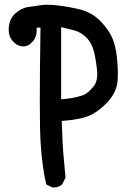

<svg xmlns="http://www.w3.org/2000/svg" viewBox="-20 -801 540 817"><path d="M176.8 -16.1Q160.2 -85.9 153.3 -186.5Q149.4 -237.8 149.4 -369.1Q149.4 -500.5 152.3 -683.6H135.7Q136.2 -678.2 136.2 -672.9Q136.2 -644 121.1 -626.5Q102.1 -603.5 79.1 -603.5Q54.2 -603.5 33.2 -627Q17.1 -645.5 17.1 -674.8Q17.1 -680.7 17.6 -687.5Q22 -724.6 47.4 -745.8Q72.8 -767.1 99.4 -771.2Q126 -775.4 156.2 -779.3Q168.9 -780.8 178.2 -780.8Q205.6 -780.8 231.9 -777.3Q275.9 -771.5 317.4 -761.7Q369.6 -749 406.2 -712.4Q424.8 -693.8 441.9 -668.5Q467.3 -630.9 475.6 -571.3Q481.4 -528.8 481.4 -489.7Q481.4 -474.6 480.7 -462.2Q480 -449.7 477.5 -439Q475.1 -428.2 470.9 -417.7Q466.8 -407.2 460.7 -397.2Q454.6 -387.2 447 -377.7Q439.5 -368.2 430.2 -358.9Q420.9 -349.6 411.6 -341.8Q402.3 -334 392.8 -327.4Q383.3 -320.8 374 -315.4Q354.5 -305.2 333.5 -299.8Q291 -289.1 242.7 -286.6Q246.1 -179.7 250.5 -136.5Q254.9 -93.3 258.8 -45.4L244.6 -16.6Q229.5 -3.4 209 -3.4Q205.6 -3.4 201.2 -3.9ZM394 -483.9Q394 -489.3 393.6 -495.6Q389.6 -539.1 380.9 -577.1Q372.1 -616.2 346.2 -642.6Q323.2 -665 294.9 -671.9L240.2 -685.5V-378.4Q298.8 -382.8 335.9 -397Q354 -404.8 376 -430.7Q394 -451.2 394 -483.9Z"/></svg>

Font: Bakudai
Style: Bold
Weight: 700
Version: Version 1.48